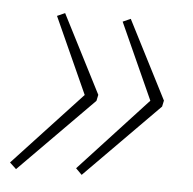

<svg xmlns="http://www.w3.org/2000/svg" viewBox="-46 -487 442 440"><g transform="rotate(5 175.0 -267.0)"><path d="M157 -84 143 -98 299 -267 220 -442 238 -450 330 -270 327 -256ZM6 -84 -9 -98 148 -267 69 -442 87 -450 179 -270 176 -256Z"/></g></svg>

Font: Noto Sans UI SemiCondensed Thin
Style: Italic
Weight: 250
Width: 4
Italic angle: -12°
Designer: Monotype Design Team
Foundry: Monotype Imaging Inc.
Version: Version 1.901